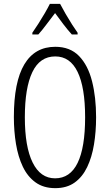

<svg xmlns="http://www.w3.org/2000/svg" viewBox="-20 -967 571 997"><path d="M479 -358Q479 -283 468 -216.5Q457 -150 432.5 -99Q408 -48 367.5 -19Q327 10 267 10Q206 10 164.5 -20Q123 -50 98.5 -101.5Q74 -153 63 -219.5Q52 -286 52 -359Q52 -542 106.5 -633Q161 -724 267 -724Q344 -724 390.5 -676Q437 -628 458 -545Q479 -462 479 -358ZM109 -358Q109 -205 149.5 -123Q190 -41 266 -41Q344 -41 383 -121Q422 -201 422 -358Q422 -513 383 -593.5Q344 -674 267 -674Q187 -674 148 -592.5Q109 -511 109 -358ZM292 -947Q304 -924 321 -894.5Q338 -865 355 -838.5Q372 -812 383 -797V-788H353Q332 -811 309.5 -840.5Q287 -870 266 -899Q245 -872 221.5 -840.5Q198 -809 179 -788H148V-797Q162 -817 179 -843.5Q196 -870 212 -897.5Q228 -925 239 -947Z"/></svg>

Font: Noto Sans Telugu ExtraCondensed Light
Style: Regular
Weight: 300
Width: 2
Designer: Jelle Bosma - Monotype Design Team
Foundry: Monotype Imaging Inc.
Version: Version 2.005; ttfautohint (v1.8.4.7-5d5b)